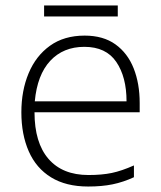

<svg xmlns="http://www.w3.org/2000/svg" viewBox="-20 -671 588 701"><path d="M289 -541Q357 -541 401.5 -509Q446 -477 468 -421.5Q490 -366 490 -295V-261H106Q106 -150 157 -91Q208 -32 303 -32Q352 -32 388 -39.5Q424 -47 469 -67V-24Q430 -6 391 2Q352 10 302 10Q221 10 166.5 -23.5Q112 -57 85 -118.5Q58 -180 58 -261Q58 -340 84.5 -403.5Q111 -467 162.5 -504Q214 -541 289 -541ZM288 -500Q211 -500 163.5 -449Q116 -398 107 -301H442Q442 -390 404.5 -445Q367 -500 288 -500ZM410 -651V-611H141V-651Z"/></svg>

Font: Noto Sans Syriac Eastern ExtraLight
Style: Regular
Weight: 250
Designer: Patrick Giasson and the Monotype Design Team
Foundry: Monotype Imaging Inc.
Version: Version 3.001